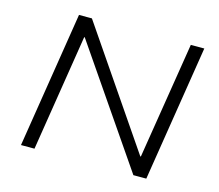

<svg xmlns="http://www.w3.org/2000/svg" viewBox="-100 -833 1097 962"><g transform="rotate(15 448.0 -352.5)"><path d="M84 0 196 -705H263L676 -100H679L776 -705H846L734 0H667L253 -604H250L154 0Z"/></g></svg>

Font: Nunito Sans 7pt SemiExpanded Light
Style: Italic
Weight: 300
Width: 6
Italic angle: -9°
Designer: Vernon Adams
Foundry: Vernon Adams
Version: Version 3.101;gftools[0.9.27]